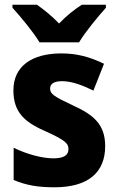

<svg xmlns="http://www.w3.org/2000/svg" viewBox="-20 -786 500 816"><path d="M148 -606H316C342 -650 397 -716 430 -753V-766H328C297 -746 263 -720 231 -686C199 -720 166 -745 137 -766H33V-753C67 -716 123 -648 148 -606ZM427 -165C427 -259 375 -299 292 -337C207 -377 193 -387 193 -410C193 -430 210 -441 244 -441C285 -441 330 -424 377 -401L422 -515C360 -545 305 -559 241 -559C116 -559 37 -505 37 -402C37 -314 79 -270 167 -231C259 -190 271 -176 271 -152C271 -127 252 -113 207 -113C159 -113 93 -131 38 -158V-21C93 2 143 10 211 10C355 10 427 -53 427 -165Z"/></svg>

Font: Noto Sans Sinhala UI SemiCondensed ExtraBold
Style: Regular
Weight: 800
Width: 4
Designer: Jelle Bosma - Monotype Design Team
Foundry: Monotype Imaging Inc.
Version: Version 2.006